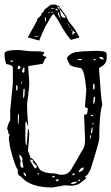

<svg xmlns="http://www.w3.org/2000/svg" viewBox="-24 -829 495 855"><path d="M58.6 -606.4 113.3 -600.6H135.7Q173.8 -600.6 173.8 -592.8L166 -584Q166 -580.1 183.6 -575.2V-574.2Q174.8 -567.4 167 -544.9L109.4 -536.1L101.6 -534.2V-532.2L106.4 -460.9Q106.4 -438.5 96.7 -367.2V-349.6Q96.7 -329.1 101.6 -268.6L100.6 -267.6L92.8 -288.1H89.8L88.9 -273.4V-217.8Q88.9 -183.6 92.8 -183.6H94.7L100.6 -253.9L101.6 -254.9H103.5L106.4 -231.4L100.6 -156.2Q109.4 -137.7 111.3 -126Q125 -126 153.3 -74.2Q171.9 -56.6 219.7 -56.6L244.1 -50.8H251Q284.2 -50.8 298.8 -85Q318.4 -116.2 340.8 -157.2Q354.5 -172.9 354.5 -200.2V-215.8L350.6 -311.5L353.5 -323.2Q354.5 -323.2 356.4 -318.4H359.4Q365.2 -318.4 367.2 -347.7Q354.5 -347.7 354.5 -356.4L360.4 -429.7Q351.6 -526.4 333 -526.4Q285.2 -533.2 285.2 -544.9Q274.4 -561.5 274.4 -572.3Q293 -598.6 332 -598.6Q332 -600.6 401.4 -602.5Q449.2 -602.5 449.2 -592.8L451.2 -586.9V-572.3Q451.2 -542 419.9 -528.3L417 -524.4V-522.5Q425.8 -387.7 431.6 -363.3Q418 -322.3 418 -211.9Q418 -197.3 378.9 -74.2Q364.3 -47.9 363.3 -47.9Q356.4 -46.9 354.5 -40V-38.1H362.3V-37.1Q361.3 -35.2 337.9 -17.6Q322.3 -2 289.1 -2L263.7 -3.9L210 5.9Q109.4 5.9 70.3 -42Q54.7 -48.8 54.7 -62.5L55.7 -72.3Q41 -90.8 21.5 -170.9L15.6 -208V-214.8L18.6 -232.4L12.7 -234.4V-244.1L7.8 -255.9Q9.8 -273.4 21.5 -293.9V-337.9L33.2 -458V-528.3Q33.2 -539.1 3.9 -543.9Q-3.9 -564.5 -3.9 -590.8Q-3.9 -606.4 58.6 -606.4ZM419.9 -575.2 417 -572.3Q424.8 -564.5 434.6 -564.5H437.5Q437.5 -575.2 424.8 -575.2ZM337.9 -566.4H320.3V-564.5L331.1 -560.5H337.9L340.8 -564.5ZM395.5 -566.4 391.6 -564.5 395.5 -560.5H399.4L402.3 -564.5L399.4 -566.4ZM27.3 -559.6H22.5V-557.6Q22.5 -553.7 30.3 -553.7H32.2L34.2 -556.6Q33.2 -559.6 27.3 -559.6ZM57.6 -536.1Q54.7 -530.3 54.7 -524.4L57.6 -520.5H60.5Q67.4 -524.4 67.4 -529.3Q66.4 -536.1 57.6 -536.1ZM85 -526.4 82 -530.3 74.2 -513.7V-511.7Q77.1 -504.9 83 -504.9Q85 -510.7 85 -518.6ZM70.3 -456.1V-455.1H72.3L75.2 -465.8H74.2Q70.3 -465.8 70.3 -456.1ZM395.5 -456.1H391.6L390.6 -451.2V-433.6L391.6 -430.7H393.6Q397.5 -431.6 397.5 -437.5V-445.3ZM50.8 -449.2H47.9V-443.4V-433.6V-426.8H50.8Q54.7 -426.8 54.7 -439.5Q53.7 -449.2 50.8 -449.2ZM79.1 -413.1V-393.6H83Q85.9 -405.3 85.9 -420.9V-433.6H83Q79.1 -433.6 79.1 -413.1ZM399.4 -397.5H393.6L391.6 -378.9V-367.2H395.5Q399.4 -379.9 399.4 -390.6ZM58.6 -340.8 56.6 -342.8V-340.8ZM57.6 -320.3H56.6L55.7 -313.5V-278.3H58.6L60.5 -302.7V-318.4ZM381.8 -318.4H380.9V-314.5Q380.9 -311.5 390.6 -310.5L391.6 -311.5V-312.5Q385.7 -318.4 381.8 -318.4ZM391.6 -282.2H388.7L387.7 -276.4V-274.4H391.6V-280.3ZM380.9 -234.4H381.8Q387.7 -234.4 388.7 -261.7H387.7Q381.8 -260.7 380.9 -234.4ZM377 -217.8V-211.9H377.9Q381.8 -212.9 381.8 -221.7V-227.5H380.9Q377 -226.6 377 -217.8ZM64.5 -140.6H62.5V-135.7Q62.5 -125 68.4 -111.3Q66.4 -105.5 66.4 -98.6V-92.8Q68.4 -82 77.1 -82L80.1 -83V-85Q77.1 -104.5 75.2 -111.3L76.2 -119.1V-121.1Q76.2 -127 64.5 -140.6ZM111.3 -118.2H109.4V-117.2Q109.4 -113.3 128.9 -82V-80.1H135.7L140.6 -85V-85.9Q140.6 -90.8 121.1 -107.4V-108.4L125 -111.3Q121.1 -118.2 111.3 -118.2ZM326.2 -64.5 328.1 -62.5H329.1Q349.6 -70.3 349.6 -82L346.7 -83Q335 -83 326.2 -64.5ZM83 -60.5 80.1 -57.6Q84 -47.9 89.8 -43.9H91.8V-47.9Q91.8 -54.7 83 -60.5ZM145.5 -58.6 142.6 -56.6V-55.7L145.5 -52.7H150.4V-55.7ZM297.9 -48.8H300.8Q306.6 -48.8 308.6 -54.7V-57.6H307.6Q297.9 -56.6 297.9 -48.8ZM217.8 -45.9 208 -43V-39.1H209Q218.8 -39.1 219.7 -43V-45.9ZM323.2 -24.4V-22.5H325.2Q332 -22.5 333 -28.3V-30.3H332Q324.2 -27.3 323.2 -24.4ZM233.4 -30.3 224.6 -28.3V-22.5H230.5Q235.4 -22.5 237.3 -27.3V-30.3ZM292 -11.7V-9.8H300.8Q318.4 -12.7 318.4 -19.5H312.5Q296.9 -19.5 292 -11.7ZM150.4 -648.4 99.6 -662.1 127 -711.9Q129.9 -713.9 135.7 -728.5L142.6 -740.2V-741.2Q140.6 -741.2 140.6 -743.2Q145.5 -747.1 158.2 -759.8Q162.1 -772.5 165 -773.4Q169.9 -773.4 173.8 -786.1Q196.3 -802.7 198.2 -805.7Q207 -809.6 222.7 -808.6L230.5 -804.7Q241.2 -802.7 241.2 -800.8H240.2V-797.9Q240.2 -795.9 242.2 -795.9Q243.2 -795.9 270.5 -757.8L281.2 -734.4Q308.6 -701.2 310.5 -697.3L330.1 -662.1L291 -651.4Q272.5 -673.8 255.9 -701.2Q247.1 -717.8 238.3 -732.4Q229.5 -747.1 223.6 -754.9Q217.8 -762.7 216.8 -765.6Q212.9 -767.6 205.6 -757.8Q198.2 -748 187.5 -726.6Q176.8 -712.9 150.4 -648.4ZM244.1 -785.2H243.2Q243.2 -778.3 247.1 -761.7Q252.9 -748 267.6 -750H268.6L267.6 -753.9Q245.1 -785.2 244.1 -785.2ZM299.8 -692.4V-691.4Q295.9 -673.8 300.8 -673.8Q303.7 -675.8 303.7 -677.7L301.8 -678.7V-679.7H303.7L312.5 -684.6L311.5 -685.5Q306.6 -685.5 306.6 -686.5Q303.7 -691.4 299.8 -692.4ZM244.1 -748H247.1Q247.1 -750 244.1 -751L236.3 -776.4H235.4Q229.5 -767.6 244.1 -748ZM177.7 -733.4H178.7Q183.6 -733.4 178.7 -752.9V-753.9Q172.9 -753.9 177.7 -734.4ZM240.2 -786.1H243.2Q243.2 -789.1 241.2 -789.1Q239.3 -799.8 230.5 -799.8V-798.8ZM222.7 -785.2V-784.2Q232.4 -783.2 233.4 -782.2H234.4V-783.2Q234.4 -785.2 229.5 -790Q224.6 -790 222.7 -785.2ZM200.2 -789.1H201.2Q206.1 -789.1 220.7 -792L219.7 -793Q205.1 -793.9 200.2 -789.1ZM129.9 -666Q129.9 -664.1 133.8 -664.1H138.7Q140.6 -664.1 150.4 -666V-667H136.7Q129.9 -667 129.9 -666ZM203.1 -770.5H204.1Q208 -774.4 213.9 -774.4L209 -777.3Q203.1 -773.4 203.1 -770.5ZM285.2 -711.9V-710Q285.2 -706.1 289.1 -706.1H290Q290 -709 286.1 -711.9ZM293 -699.2V-698.2Q295.9 -691.4 296.9 -691.4L297.9 -692.4V-693.4Q295.9 -699.2 293.9 -699.2ZM191.4 -770.5H192.4Q199.2 -773.4 200.2 -776.4H199.2Q191.4 -774.4 191.4 -772.5ZM279.3 -722.7Q279.3 -714.8 284.2 -714.8V-715.8Q283.2 -718.8 279.3 -722.7ZM196.3 -793.9H197.3H199.2V-795.9H198.2ZM140.6 -711.9Q141.6 -711.9 142.6 -714.8Q140.6 -714.8 140.6 -711.9ZM275.4 -726.6 277.3 -724.6H278.3V-726.6H276.4ZM132.8 -682.6H133.8Q135.7 -683.6 135.7 -684.1Q135.7 -684.6 131.8 -683.6ZM297.9 -699.2H299.8V-700.2H297.9Z"/></svg>

Font: Love Ya Like A Sister
Style: Regular
Weight: 400
Designer: Kimberly Geswein
Foundry: Kimberly Geswein
Version: Version 1.002 2007